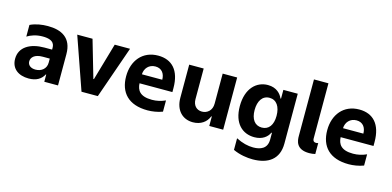

<svg xmlns="http://www.w3.org/2000/svg" viewBox="-82 -1226 3952 1938"><g transform="rotate(15 1894.5 -257.0)"><path d="M217.3 9.2C296.5 9.2 348 -22 375.7 -75.6H380V0H523.4V-326.7C523.4 -497.9 412.6 -552.6 271 -552.6C210.9 -552.6 145.6 -543.3 86.6 -515.3V-393.5C125.7 -417.6 179 -437.5 247.5 -437.5C374.3 -437.5 372.2 -373.9 372.2 -345.2V-333.8H291.9C144.5 -333.8 35.2 -271.3 35.2 -148.1C35.2 -44.4 112.2 9.2 217.3 9.2ZM261.7 -95.2C213.1 -95.2 179.7 -119.3 179.7 -160.2C179.7 -200.6 213.8 -240.1 299.4 -240.1H372.9V-197.1C372.9 -134.6 323.9 -95.2 261.7 -95.2Z M1130 -545.5H969.8L856.9 -155.2H851.2L737.9 -545.5H578.1L768.8 0H939.3Z M1655.9 -275.6C1655.9 -460.9 1567.5 -552.6 1424 -552.6C1259.6 -552.6 1163.4 -430 1163.4 -267.8C1163.4 -98.7 1259.9 9.2 1460.2 9.2C1507.5 9.2 1565.3 0.7 1615.4 -18.5V-136C1572.1 -116.5 1526.3 -105.1 1475.9 -105.1C1348.7 -105.1 1316.1 -163 1312.5 -234H1655.9ZM1312.1 -327.8C1314.3 -389.9 1357.2 -439.6 1424.7 -439.6C1490.4 -439.6 1524.5 -392.8 1524.9 -327.8Z M2098 -232.2C2098.4 -159.1 2048.3 -120.7 1994 -120.7C1936.8 -120.7 1899.9 -160.9 1899.5 -225.1V-545.5H1748.2V-198.2C1748.6 -70.7 1823.2 7.1 1932.9 7.1C2014.9 7.1 2073.9 -35.2 2098.4 -99.1H2104V0H2249.3V-545.5H2098Z M2612.9 212.4C2773.4 212.4 2882.5 139.9 2882.5 -24.1V-545.5H2732.2V-453.8H2726.6C2707.4 -498.2 2661.9 -552.6 2570.7 -552.6C2451 -552.6 2349.8 -459.5 2349.8 -273.8C2349.8 -92.3 2448.2 -7.8 2571 -7.8C2658 -7.8 2707 -51.5 2726.6 -96.6H2733V-26.3C2733 70.7 2660.2 94.8 2587 94.8C2532.3 94.8 2474.1 81.3 2407.3 47.2V168.7C2478 202.1 2556.8 212.4 2612.9 212.4ZM2619 -121.4C2544.7 -121.4 2504.3 -180.4 2504.3 -274.5C2504.3 -368.3 2544.7 -432.2 2619 -432.2C2692.5 -432.2 2733.7 -370 2733.7 -274.1C2733.7 -178.6 2692.1 -121.4 2619 -121.4Z M3148.1 3.9C3167.6 3.9 3192.8 1.4 3210.9 -3.6V-118.3C3205.3 -115.1 3197.4 -114 3190 -114C3163 -114 3154.5 -129.3 3154.5 -148.4V-727.3H3003.2V-136.7C3003.2 -88.8 3009.2 3.9 3148.1 3.9Z M3757.5 -275.6C3757.5 -460.9 3669 -552.6 3525.6 -552.6C3361.2 -552.6 3264.9 -430 3264.9 -267.8C3264.9 -98.7 3361.5 9.2 3561.8 9.2C3609 9.2 3666.9 0.7 3717 -18.5V-136C3673.7 -116.5 3627.8 -105.1 3577.4 -105.1C3450.3 -105.1 3417.6 -163 3414.1 -234H3757.5ZM3413.7 -327.8C3415.8 -389.9 3458.8 -439.6 3526.3 -439.6C3592 -439.6 3626.1 -392.8 3626.4 -327.8Z"/></g></svg>

Font: TID UI
Style: Bold
Weight: 700
Designer: The TID Project Authors
Foundry: Bakken & Bæck
Version: Version 1.001;hotconv 1.0.109;makeotfexe 2.5.65596